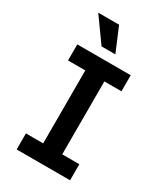

<svg xmlns="http://www.w3.org/2000/svg" viewBox="-223 -1013 959 1108"><g transform="rotate(30 257.0 -459.5)"><path d="M79 0V-107H194V-593H79V-700H435V-593H321V-107H435V0ZM206 -760 92 -919H231L298 -760Z"/></g></svg>

Font: Inclusive Sans SemiBold
Style: Regular
Weight: 600
Designer: Olivia King
Foundry: Olivia King
Version: Version 2.004